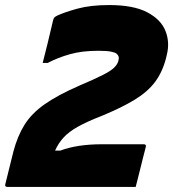

<svg xmlns="http://www.w3.org/2000/svg" viewBox="-47 -740 685 760"><path d="M385 -720Q481 -720 535.5 -691.5Q590 -663 608 -617.5Q626 -572 613 -522L610 -509Q596 -455 567 -416Q538 -377 486.5 -345.5Q435 -314 355 -281Q296 -258 260.5 -238Q225 -218 204.5 -195.5Q184 -173 171 -144H192Q259 -169 357 -169H522Q533 -169 530 -158Q527 -148 521.5 -125Q516 -102 509 -75Q502 -48 497 -27Q492 -6 490 0H-17Q-29 0 -26 -11L6 -140Q22 -201 50 -246Q78 -291 130 -327.5Q182 -364 267 -401Q328 -427 359.5 -443Q391 -459 404 -471.5Q417 -484 421 -497L422 -502Q427 -516 415 -527Q410 -532 393 -535.5Q376 -539 342 -539Q278 -539 230 -525.5Q182 -512 142 -491H122Q130 -522 141.5 -568.5Q153 -615 163 -659Q165 -667 168 -670.5Q171 -674 179 -678Q209 -692 260.5 -706Q312 -720 385 -720Z"/></svg>

Font: Recursive Sn Lnr St Blk
Style: Italic
Weight: 900
Italic angle: -15°
Version: Version 1.079;hotconv 1.0.112;makeotfexe 2.5.65598; ttfautoh